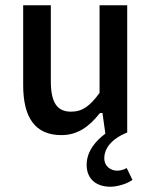

<svg xmlns="http://www.w3.org/2000/svg" viewBox="-20 -501 576 729"><path d="M213 12C275 12 318 -20 358 -70L360 -72H369L380 6L378 8C345 33 309 72 309 125C309 180 347 208 399 208C424 208 461 198 483 182L461 137C451 143 438 147 425 147C401 147 376 131 376 100C376 63 402 27 463 2V-481H358V-148L357 -147C322 -99 293 -77 250 -77C197 -77 173 -111 173 -193V-481H68V-178C68 -55 113 12 213 12Z"/></svg>

Font: Falling Sky
Style: Light
Weight: 400
Designer: Paul D. Hunt
Foundry: Adobe Systems Incorporated
Version: Version 1.02